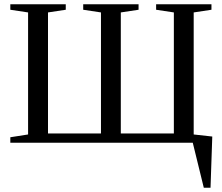

<svg xmlns="http://www.w3.org/2000/svg" viewBox="-20 -675 1049 908"><path d="M896 -39.1 983.9 -29.3 975.6 212.9H943.8L891.6 0H28.8V-25.9L112.8 -39.1V-616.2L28.8 -628.9V-654.8H291V-628.9L207 -616.2V-43.9H457.5V-616.2L373.5 -628.9V-654.8H635.3V-628.9L551.3 -616.2V-43.9H802.2V-616.2L718.3 -628.9V-654.8H980V-628.9L896 -616.2Z"/></svg>

Font: Liberation Serif
Style: Regular
Weight: 400
Designer: Steve Matteson
Foundry: Ascender Corporation
Version: Version 2.1.5